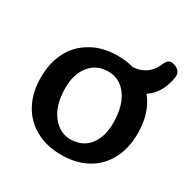

<svg xmlns="http://www.w3.org/2000/svg" viewBox="-155 -818 959 972"><g transform="rotate(30 324.5 -331.5)"><path d="M325 11Q238 11 175 -25Q111 -59 76 -125Q41 -190 41 -277Q41 -366 76 -431Q110 -495 175 -531Q238 -567 325 -567Q375 -567 418 -555Q470 -558 505 -590Q517 -601 525.5 -614Q534 -627 540 -642Q548 -662 560 -670Q572 -678 593 -671Q637 -657 630 -615Q614 -518 546 -473Q608 -396 608 -277Q608 -189 574 -125Q539 -59 477 -25Q414 11 325 11ZM328 -80 341 -81Q404 -86 439 -134.5Q474 -183 474 -259Q474 -366 426 -425Q385 -474 323 -474L309 -473Q248 -469 211.5 -420Q175 -371 175 -294Q175 -188 225 -130Q267 -80 328 -80Z"/></g></svg>

Font: MaokenZhuyuanTi
Style: Regular
Weight: 400
Designer: Fontworks Inc & LongZhuTi team: ZERO子、时光羊、荆南、频凡、刘鹏、Little White Dog、帆影Magmeta、奈白不弍、白日月球、ChaoTawei、雨三（排名不分先后）
Version: Version 1.000; 20230222